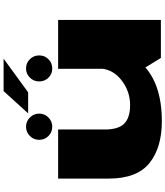

<svg xmlns="http://www.w3.org/2000/svg" viewBox="56 -994 942 1095"><g transform="rotate(-90 527.5 -446.0)"><path d="M745 0H962V-586H683V-101ZM337 -586H57V-297.5Q57 -136.5 145 -65.5Q233 5.5 384 5.5Q604 5.5 712.5 -108.8Q821 -223 821 -283.5L685 -356.5Q685 -278.5 621 -227Q557 -175.5 476 -175.5Q405 -175.5 371 -208.5Q337 -241.5 337 -319.5ZM353.5 -619.5Q383.5 -619.5 405.5 -641.2Q427.5 -663 427.5 -694Q427.5 -725 405.5 -747Q383.5 -769 353.5 -769Q321.5 -769 299.8 -747Q278 -725 278 -694Q278 -663 299.8 -641.2Q321.5 -619.5 353.5 -619.5ZM684.5 -619.5Q716.5 -619.5 738 -641.2Q759.5 -663 759.5 -694Q759.5 -725 738 -747Q716.5 -769 684.5 -769Q654.5 -769 632.8 -747Q611 -725 611 -694Q611 -663 632.2 -641.2Q653.5 -619.5 684.5 -619.5ZM429 -757H549L741 -897H556Z"/></g></svg>

Font: Anybody ExtraExpanded Black
Style: Regular
Weight: 900
Width: 8
Version: Version 1.113;gftools[0.9.25]